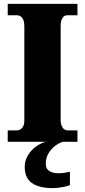

<svg xmlns="http://www.w3.org/2000/svg" viewBox="-20 -734 440 994"><path d="M20 0V-59H70Q78 -59 86.5 -64.5Q95 -70 100.5 -81Q106 -92 106 -108V-600Q106 -619 100.5 -631.5Q95 -644 86.5 -649.5Q78 -655 70 -655H20V-714H381V-655H330Q318 -655 310.5 -649Q303 -643 298.5 -631Q294 -619 294 -599V-110Q294 -95 299 -83Q304 -71 312 -65Q320 -59 330 -59H381V0ZM256 240Q182 240 145 213.5Q108 187 108 130Q108 99 123.5 72Q139 45 164.5 26Q190 7 218 0H305Q285 6 265 21.5Q245 37 231 60Q217 83 217 115Q217 140 235.5 151.5Q254 163 282 163Q295 163 310 161Q325 159 342 155V224Q332 229 315.5 232.5Q299 236 282.5 238Q266 240 256 240Z"/></svg>

Font: Noto Serif Khmer SemiCondensed Black
Style: Regular
Weight: 900
Width: 4
Designer: Danh Hong and the Monotype Design Team
Foundry: Monotype Imaging Inc.
Version: Version 2.004